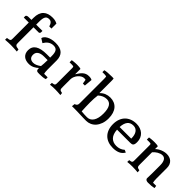

<svg xmlns="http://www.w3.org/2000/svg" viewBox="191 -1874 2995 2995"><g transform="rotate(45 1688.5 -377.0)"><path d="M66.4 -34.7Q92.8 -37.6 107.2 -41.5Q121.6 -45.4 128.2 -52.2Q134.8 -59.1 136 -70.1Q137.2 -81.1 137.2 -97.7V-445.3H26.9V-481.9Q33.7 -494.6 46.6 -499.3Q59.6 -503.9 79.1 -503.9H137.2V-548.8Q137.2 -606.4 152.1 -647.2Q167 -688 194.3 -713.9Q221.7 -739.7 260.3 -751.7Q298.8 -763.7 346.2 -763.7Q385.3 -763.7 410.9 -755.9Q436.5 -748 453.6 -738.3V-628.9H406.2Q399.9 -651.4 391.6 -666.7Q383.3 -682.1 373.3 -691.4Q363.3 -700.7 352.1 -704.8Q340.8 -709 328.6 -709Q305.7 -709 289.3 -702.4Q272.9 -695.8 262.5 -679.9Q252 -664.1 246.8 -637.7Q241.7 -611.3 241.7 -571.3V-503.9H380.4V-478.5Q380.4 -463.4 374.8 -455.8Q369.1 -448.2 356.9 -445.3H241.7V-116.2Q241.7 -94.7 242.9 -80.6Q244.1 -66.4 251.7 -57.4Q259.3 -48.3 275.4 -43.2Q291.5 -38.1 320.8 -34.7L324.7 6.3Q285.2 3.4 252.9 1.7Q220.7 0 189.5 0Q159.7 0 129.6 1.5Q99.6 2.9 65.4 6.3Z M752 -100.1Q754.9 -126.5 757.3 -159.9Q759.8 -193.4 759.8 -238.8H682.6Q612.8 -238.8 575.7 -212.9Q538.6 -187 538.6 -136.7Q538.6 -92.8 563 -71Q587.4 -49.3 628.4 -49.3Q659.2 -49.3 690.9 -63.7Q722.7 -78.1 752 -100.1ZM949.7 -9.3Q924.8 -0.5 893.6 2.9Q862.3 6.3 824.2 6.3Q804.2 6.3 790.3 5.4Q776.4 4.4 767.8 -0.7Q759.3 -5.9 755.4 -16.6Q751.5 -27.3 751.5 -46.4L750.5 -56.2Q735.8 -43 719.2 -30.8Q702.6 -18.6 683.1 -9Q663.6 0.5 641.1 6.1Q618.7 11.7 592.3 11.7Q557.6 11.7 528.3 2.7Q499 -6.3 478 -24.4Q457 -42.5 445.3 -69.3Q433.6 -96.2 433.6 -132.3Q433.6 -213.4 496.6 -253.9Q559.6 -294.4 688 -294.4H759.8V-327.6Q759.8 -364.3 754.9 -390.4Q750 -416.5 739 -433.3Q728 -450.2 710 -458.3Q691.9 -466.3 666 -466.3Q636.7 -466.3 613.5 -458Q590.3 -449.7 572.3 -436.3Q554.2 -422.9 540.3 -405.3Q526.4 -387.7 515.1 -368.7L447.3 -411.6Q450.7 -431.6 466.8 -450.7Q482.9 -469.7 510.3 -484.9Q537.6 -500 575.4 -509Q613.3 -518.1 660.2 -518.1Q764.6 -518.1 814 -470.5Q863.3 -422.9 863.3 -333V-131.3Q863.3 -103.5 865.7 -83.7Q868.2 -64 871.6 -49.3H949.7Z M1218.8 -386.2Q1236.8 -415 1254.4 -439.5Q1272 -463.9 1292.2 -481.4Q1312.5 -499 1336.9 -508.8Q1361.3 -518.6 1393.1 -518.6Q1423.3 -518.6 1439 -513.7Q1454.6 -508.8 1462.9 -503.9L1450.7 -369.1H1406.7L1395 -440.4Q1381.8 -441.9 1374.5 -442.9Q1367.2 -443.8 1361.8 -443.8Q1338.9 -443.8 1314.2 -429.9Q1289.6 -416 1269 -392.8Q1248.5 -369.6 1235.4 -339.6Q1222.2 -309.6 1222.2 -277.3V-112.8Q1222.2 -92.3 1223.1 -78.9Q1224.1 -65.4 1229.7 -56.6Q1235.4 -47.9 1247.3 -43Q1259.3 -38.1 1281.2 -34.7L1285.6 6.3Q1250.5 3.4 1221.7 1.7Q1192.9 0 1165 0Q1138.7 0 1112.1 1.5Q1085.4 2.9 1055.7 6.3L1057.6 -34.7Q1080.6 -37.6 1093 -41.5Q1105.5 -45.4 1111.1 -52.7Q1116.7 -60.1 1117.7 -71.3Q1118.7 -82.5 1118.7 -100.1V-416Q1118.7 -424.8 1117.9 -433.3Q1117.2 -441.9 1114.7 -449.7Q1107.9 -453.1 1100.1 -455.1Q1092.3 -457 1081.1 -457H1025.9V-503.9Q1031.7 -505.4 1043.5 -507.1Q1055.2 -508.8 1070.6 -510.3Q1085.9 -511.7 1103.8 -512.7Q1121.6 -513.7 1140.1 -513.7Q1163.6 -513.7 1184.3 -511.5Q1205.1 -509.3 1218.8 -503.9Z M1965.8 -265.6Q1965.8 -462.4 1843.8 -462.4Q1769 -462.4 1703.6 -402.8Q1698.2 -366.2 1696 -326.9Q1693.8 -287.6 1693.8 -243.2Q1693.8 -197.3 1695.6 -147Q1697.3 -96.7 1700.2 -49.3Q1730 -46.4 1762.7 -44.4Q1795.4 -42.5 1821.8 -42.5Q1855 -42.5 1881.6 -56.6Q1908.2 -70.8 1927 -99.1Q1945.8 -127.4 1955.8 -168.9Q1965.8 -210.4 1965.8 -265.6ZM1542 -51.3Q1554.2 -55.2 1563.2 -60.3Q1572.3 -65.4 1578.1 -72.8Q1584 -80.1 1586.7 -90.6Q1589.4 -101.1 1589.4 -115.7V-646Q1589.4 -661.1 1588.6 -675.5Q1587.9 -689.9 1585.9 -703.6Q1577.1 -706.5 1566.9 -708.5Q1556.6 -710.4 1543.5 -710.4H1496.1V-752.9Q1519.5 -759.3 1560.3 -762.7Q1601.1 -766.1 1655.8 -766.1Q1676.3 -766.1 1689.5 -764.6Q1691.9 -753.9 1692.9 -741.2Q1693.8 -728.5 1693.8 -714.8V-445.8Q1730.5 -483.9 1773.4 -501.2Q1816.4 -518.6 1865.2 -518.6Q1913.6 -518.6 1952.6 -502Q1991.7 -485.4 2019.3 -453.6Q2046.9 -421.9 2061.5 -375.5Q2076.2 -329.1 2076.2 -269Q2076.2 -202.6 2057.9 -151.4Q2039.6 -100.1 2008.8 -64.9Q1978 -29.8 1937.5 -11.7Q1897 6.3 1853 6.3Q1814 6.3 1781.5 5.4Q1749 4.4 1718 3.2Q1687 2 1654.8 1Q1622.6 0 1584.5 0Q1581.5 0 1575 0Q1568.4 0 1560.8 0.2Q1553.2 0.5 1546.4 0.7Q1539.6 1 1536.1 1Z M2546.4 -294.9Q2547.4 -296.9 2547.4 -298.8Q2547.4 -300.8 2547.4 -303.2Q2547.4 -335.4 2540.8 -364.5Q2534.2 -393.6 2520 -415.8Q2505.9 -438 2483.2 -450.9Q2460.4 -463.9 2427.7 -463.9Q2362.8 -463.9 2329.3 -420.9Q2295.9 -377.9 2291.5 -294.9ZM2641.6 -81.5Q2613.8 -32.7 2564.9 -10.5Q2516.1 11.7 2446.3 11.7Q2387.2 11.7 2339.1 -5.9Q2291 -23.4 2257.1 -57.4Q2223.1 -91.3 2204.6 -140.6Q2186 -189.9 2186 -253.4Q2186 -314.9 2204.1 -364Q2222.2 -413.1 2255.9 -447.3Q2289.6 -481.4 2337.2 -499.8Q2384.8 -518.1 2444.3 -518.1Q2488.3 -518.1 2526.4 -504.6Q2564.5 -491.2 2592.5 -466.1Q2620.6 -440.9 2636.5 -404.3Q2652.3 -367.7 2652.3 -321.8Q2652.3 -293.9 2647.7 -277.3Q2643.1 -260.7 2634 -252Q2625 -243.2 2611.1 -240.5Q2597.2 -237.8 2578.1 -237.8H2292Q2297.4 -143.6 2342 -96.4Q2386.7 -49.3 2462.4 -49.3Q2502 -49.3 2536.1 -61.5Q2570.3 -73.7 2599.6 -100.1Z M3265.6 -131.3Q3265.6 -103.5 3268.1 -83.7Q3270.5 -64 3273.9 -49.3H3344.2L3349.6 -5.9Q3300.3 6.3 3219.2 6.3Q3209 6.3 3198.2 4.6Q3187.5 2.9 3178.7 -2Q3169.9 -6.8 3164.3 -14.9Q3158.7 -22.9 3158.7 -36.1Q3158.7 -60.1 3160.2 -85.2Q3161.6 -110.4 3161.6 -141.1V-317.9Q3161.6 -356.4 3155 -383.1Q3148.4 -409.7 3137 -426.3Q3125.5 -442.9 3110.1 -450Q3094.7 -457 3077.1 -457Q3057.6 -457 3036.4 -450Q3015.1 -442.9 2995.1 -431.2Q2975.1 -419.4 2957.5 -404.5Q2939.9 -389.6 2927.7 -374V-115.7Q2927.7 -94.2 2928.7 -80.3Q2929.7 -66.4 2935.3 -57.6Q2940.9 -48.8 2952.6 -43.7Q2964.4 -38.6 2986.3 -35.2L2990.2 6.3Q2962.4 3.4 2931.4 1.7Q2900.4 0 2868.2 0Q2838.9 0 2811.5 1.5Q2784.2 2.9 2760.7 6.3L2762.2 -35.2Q2785.2 -38.1 2797.6 -42Q2810.1 -45.9 2815.7 -53.2Q2821.3 -60.5 2822.3 -71.8Q2823.2 -83 2823.2 -100.6V-412.6Q2823.2 -422.4 2822.5 -431.9Q2821.8 -441.4 2819.8 -449.7Q2813 -453.6 2804.9 -455.3Q2796.9 -457 2785.6 -457H2730.5V-503.9Q2736.3 -505.4 2748.5 -507.1Q2760.7 -508.8 2776.4 -510.3Q2792 -511.7 2810.3 -512.7Q2828.6 -513.7 2847.2 -513.7Q2870.6 -513.7 2891.4 -511.5Q2912.1 -509.3 2925.3 -503.9V-442.4Q2943.8 -460.4 2966.1 -474.6Q2988.3 -488.8 3012.5 -498.5Q3036.6 -508.3 3061.5 -513.4Q3086.4 -518.6 3110.4 -518.6Q3141.1 -518.6 3169.2 -509.8Q3197.3 -501 3218.8 -482.2Q3240.2 -463.4 3252.9 -433.8Q3265.6 -404.3 3265.6 -363.3Z"/></g></svg>

Font: Tienne
Style: Regular
Weight: 400
Designer: vernon adams
Foundry: vernon adams
Version: Version 1.001